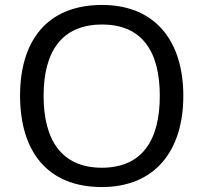

<svg xmlns="http://www.w3.org/2000/svg" viewBox="-20 -745 821 775"><path d="M720 -358C720 -580 606 -725 392 -725C168 -725 61 -578 61 -359C61 -138 168 10 391 10C606 10 720 -137 720 -358ZM156 -358C156 -538 230 -646 392 -646C553 -646 625 -538 625 -358C625 -178 553 -68 391 -68C230 -68 156 -178 156 -358Z"/></svg>

Font: Noto Sans Buginese
Style: Regular
Weight: 400
Designer: Monotype Design Team
Foundry: Monotype Imaging Inc.
Version: Version 2.002